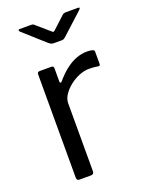

<svg xmlns="http://www.w3.org/2000/svg" viewBox="-141 -811 665 880"><g transform="rotate(-20 191.5 -371.0)"><path d="M90.9 0Q83.9 0 80.6 -3.5Q77.2 -6.9 77.2 -13.4V-517.1Q77.2 -530 88.3 -530H146.4Q157.2 -530 157.2 -518.7V-454Q157.2 -448.4 160.3 -447.3Q163.4 -446.2 167.6 -451Q193.8 -481.8 219.5 -501.4Q245.2 -521.1 271.1 -530.5Q296.9 -540 322.8 -540Q358.3 -540 358.3 -527.2V-466.6Q358.3 -457.2 349.2 -458.6Q340 -460.2 328.5 -461.3Q317.1 -462.3 303.8 -462.3Q282 -462.3 257.1 -452.5Q232.2 -442.6 210.6 -425.7Q189 -408.8 175.1 -388.1Q161.3 -367.4 161.3 -345.7V-14.5Q161.3 0 145.7 0H90.9ZM275.7 -735.4Q280 -739.6 284.3 -740.9Q288.6 -742.3 294 -742.3H352.6Q367.2 -742.3 353.9 -730.1L252.3 -637.1Q248.7 -634.3 244.5 -631Q240.4 -627.8 233 -627.8H193.8Q184.9 -627.8 179.8 -630.7Q174.7 -633.6 169.1 -638.4L66.5 -730.1Q61.7 -735.2 62.2 -738.7Q62.7 -742.3 68.8 -742.3H122.9Q129.3 -742.3 132.4 -741.4Q135.6 -740.6 140.9 -735.4L198.5 -685.5Q207.6 -677 210.7 -677.3Q213.8 -677.6 221.6 -685.5Z"/></g></svg>

Font: Libre Franklin Thin
Style: Regular
Weight: 100
Designer: Pablo Impallari, Rodrigo Fuenzalida, Nhung Nguyen
Foundry: Impallari Type
Version: Version 3.000